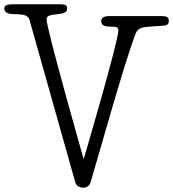

<svg xmlns="http://www.w3.org/2000/svg" viewBox="-43 -841 807 895"><path d="M347 -99C347 -99 174 -706 174 -751C174 -789 270 -759 270 -801C270 -816 263 -821 239 -821H22C-1 -821 -23 -820 -23 -801C-23 -779 4 -775 23 -775C68 -775 91 -770 96 -743L308 9C313 26 329 34 345 34C366 34 376 19 379 9C420 -126 524 -505 586 -677C595 -701 606 -712 635 -715C645 -716 686 -720 714 -721C727 -721 744 -724 744 -742C744 -762 734 -766 711 -766H468C442 -766 429 -760 429 -741C429 -719 455 -717 468 -717C485 -716 509 -719 509 -701C509 -648 347 -99 347 -99Z"/></svg>

Font: Life Savers
Style: Bold
Weight: 700
Designer: Pablo Impallari, Rodrigo Fuenzalida, Brenda Gallo
Foundry: Pablo Impallari, Rodrigo Fuenzalida, Brenda Gallo
Version: Version 3.000